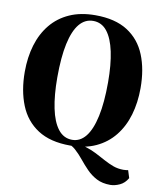

<svg xmlns="http://www.w3.org/2000/svg" viewBox="-100 -833 924 1108"><g transform="rotate(10 362.0 -279.0)"><path d="M622.5 196Q575.5 196 542 178.5Q508.5 161 482.8 134.5Q457 108 434 79.5Q411 51 386 28.8Q361 6.5 328 -0.5L365.5 -7.5Q409.5 -6 444.8 5Q480 16 509.5 31.2Q539 46.5 566.5 61.5Q594 76.5 621.8 86.8Q649.5 97 682 97Q691.5 97 698 96Q704.5 95 709.5 94L723.5 138.5Q706 169.5 677 182.8Q648 196 622.5 196ZM355 12.5Q238 12.5 164.8 -35Q91.5 -82.5 57.5 -167.2Q23.5 -252 23.5 -361.5Q23.5 -447 45 -518.5Q66.5 -590 109.8 -642.8Q153 -695.5 217.8 -724.5Q282.5 -753.5 369 -753.5Q485 -753.5 557.8 -707Q630.5 -660.5 664.2 -577.2Q698 -494 698 -384.5Q698 -299 676.8 -226.8Q655.5 -154.5 612.5 -100.8Q569.5 -47 505.2 -17.2Q441 12.5 355 12.5ZM360.5 -22Q407 -22 439.8 -63Q472.5 -104 490 -184.8Q507.5 -265.5 507.5 -384.5Q507.5 -488 491.5 -563.2Q475.5 -638.5 443.5 -678.8Q411.5 -719 362 -719Q314.5 -719 281.5 -679.5Q248.5 -640 231.2 -560.5Q214 -481 214 -362Q214 -258 229.8 -181.8Q245.5 -105.5 278 -63.8Q310.5 -22 360.5 -22Z"/></g></svg>

Font: Merriweather 120pt ExtraBold
Style: Regular
Weight: 800
Version: Version 2.100